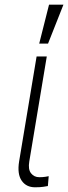

<svg xmlns="http://www.w3.org/2000/svg" viewBox="-20 -784 288 811"><path d="M134.6 -545.5H177.6L103.7 -101.9Q98 -68.5 111.2 -52Q124.3 -35.5 146 -35.5Q160.9 -35.5 171.9 -37.3Q182.9 -39.1 185.7 -39.8L182.2 1.8Q176.8 2.8 163.2 5Q149.5 7.1 128.2 7.1Q90.9 7.1 71.6 -20.8Q52.2 -48.7 60.7 -101.9ZM145.6 -599.8 187.1 -764.2H247.9L182.9 -599.8Z"/></svg>

Font: Inter Extra Light  BETA
Style: Italic
Weight: 200
Italic angle: 9.39999°
Designer: Rasmus Andersson
Foundry: rsms
Version: Version 3.011;git-f93a4a705